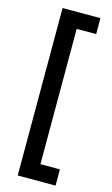

<svg xmlns="http://www.w3.org/2000/svg" viewBox="-143 -863 619 1061"><g transform="rotate(15 166.5 -333.0)"><path d="M75.9 146.5V-811.5H292.4V-720.3H181V53.6H292.4V146.5Z"/></g></svg>

Font: Reddit Sans
Style: Regular
Weight: 400
Designer: Stephen Hutchings
Foundry: Reddit
Version: Version 1.014